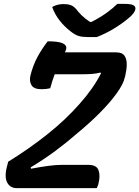

<svg xmlns="http://www.w3.org/2000/svg" viewBox="-20 -970 718 990"><path d="M479 0H66Q31 0 16 -31Q1 -62 19 -123L22 -136Q129 -202 223.5 -277Q318 -352 390 -434Q424 -472 452 -511.5Q480 -551 501 -592L498 -596Q475 -590 451.5 -588.5Q428 -587 395 -587H262Q256 -571 250 -553Q244 -535 239 -515Q219 -510 194 -510Q154 -510 142 -531.5Q130 -553 137 -581Q150 -633 172.5 -675Q195 -717 226 -757Q282 -757 304 -746.5Q326 -736 321 -716Q319 -709 315 -700H579Q610 -700 622 -682.5Q634 -665 633.5 -637.5Q633 -610 626 -580L623 -569Q616 -537 582.5 -490Q549 -443 495.5 -389Q442 -335 375 -280Q325 -236 265 -191.5Q205 -147 138 -107L140 -100Q192 -110 231 -115Q270 -120 301 -120H435Q478 -120 488 -92.5Q498 -65 488 -25Q487 -18 484 -11.5Q481 -5 479 0ZM479 -779H431Q404 -779 385.5 -784.5Q367 -790 343 -809Q313 -832 288 -863.5Q263 -895 249 -934Q275 -949 308 -949Q329 -949 343.5 -944Q358 -939 371 -925Q385 -907 401 -891Q417 -875 444 -857H452Q500 -882 532 -905.5Q564 -929 585 -950H620Q656 -950 668 -943Q680 -936 678 -923Q677 -914 668 -901.5Q659 -889 639 -873Q605 -845 564 -820.5Q523 -796 479 -779Z"/></svg>

Font: Recursive Sn Csl St SmB
Style: Italic
Weight: 600
Italic angle: -15°
Version: Version 1.079;hotconv 1.0.112;makeotfexe 2.5.65598; ttfautoh